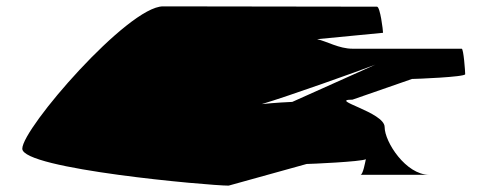

<svg xmlns="http://www.w3.org/2000/svg" viewBox="-20 -583 1583 603"><path d="M50 -116C50 -52 638 0 698 0L943 -68C953 -68 1115 -75 1129 -83C1127 -74 1120 -34 1112 -34H1328C1255 -34 1188 -137 1188 -184C1188 -231 1009 -270 1087 -270L1274 -335C1284 -335 1441 -341 1441 -350C1441 -358 1436 -430 1430 -430H1087C1045 -430 1007 -453 976 -460L1183 -480C1183 -488 1174 -562 1164 -562C1164 -562 606 -563 492 -563C382 -563 50 -180 50 -116ZM802 -256C886 -281 1107 -360 1159 -380L898 -263C891 -263 838 -260 802 -256Z"/></svg>

Font: Ampere
Style: SCUltExt
Weight: 400
Version: Version 1